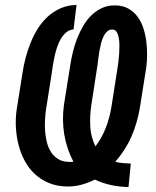

<svg xmlns="http://www.w3.org/2000/svg" viewBox="-20 -742 627 774"><path d="M498 12.2Q462.4 11.2 428.5 4.2Q394.5 -2.9 362.3 -18.1Q335.9 -4.9 308.1 2.7Q280.3 10.3 250.5 9.8Q210 9.3 177.5 -4.2Q145 -17.6 120.8 -40Q96.7 -62.5 80.3 -92.5Q64 -122.6 55.2 -156.5Q46.4 -190.4 44.2 -226.6Q42 -262.7 46.9 -297.9L70.3 -445.3Q74.7 -475.6 83 -507.6Q91.3 -539.6 103.5 -569.8Q115.7 -600.1 132.8 -627.2Q149.9 -654.3 172.6 -675Q195.3 -695.8 224.1 -708.5Q252.9 -721.2 288.6 -722.2L276.4 -623.5Q259.8 -622.1 247.3 -611.8Q234.9 -601.6 225.6 -585.9Q216.3 -570.3 210 -551Q203.6 -531.7 199.5 -512.5Q195.3 -493.2 192.6 -475.6Q189.9 -458 188.5 -446.3L165 -297.4Q162.6 -279.3 161.4 -257.3Q160.2 -235.4 161.9 -212.4Q163.6 -189.5 169.2 -167.7Q174.8 -146 185.8 -128.9Q196.8 -111.8 213.9 -101.1Q231 -90.3 256.3 -89.4Q261.7 -88.9 266.4 -89.1Q271 -89.4 275.9 -89.8Q248 -144 238.8 -201.4Q229.5 -258.8 237.8 -319.3L263.7 -481.4Q267.1 -504.9 273.7 -532.2Q280.3 -559.6 290.8 -586.4Q301.3 -613.3 315.7 -637.9Q330.1 -662.6 349.4 -681.2Q368.7 -699.7 392.8 -710.4Q417 -721.2 447.3 -720.2Q477.5 -719.2 499 -706.5Q520.5 -693.8 535.2 -673.8Q549.8 -653.8 558.1 -627.9Q566.4 -602.1 569.8 -574.7Q573.2 -547.4 573 -520.5Q572.8 -493.7 569.8 -471.2L543.9 -308.1Q533.7 -246.6 510 -191.9Q486.3 -137.2 444.8 -89.8Q460.4 -85.9 475.8 -84.5Q491.2 -83 507.3 -82.5ZM348.1 -317.9Q341.8 -276.4 343.8 -233.6Q345.7 -190.9 364.7 -151.9Q391.1 -187 406.2 -226.1Q421.4 -265.1 428.7 -308.1L455.6 -479.5Q456.1 -484.9 457.8 -497.6Q459.5 -510.3 460.4 -525.9Q461.4 -541.5 461.4 -558.6Q461.4 -575.7 458.7 -589.8Q456.1 -604 450.2 -613.3Q444.3 -622.6 433.6 -623Q421.4 -623.5 412.4 -615.5Q403.3 -607.4 397 -594.2Q390.6 -581.1 386.7 -564.7Q382.8 -548.3 380.1 -532.7Q377.4 -517.1 376 -503.7Q374.5 -490.2 373.5 -482.9Z"/></svg>

Font: Roboto Mono Medium
Style: Italic
Weight: 500
Designer: Google
Version: Version 2.000985; 2015; ttfautohint (v1.3)